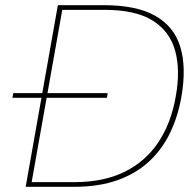

<svg xmlns="http://www.w3.org/2000/svg" viewBox="-20 -720 746 740"><path d="M28 -343 31 -361H395L392 -343ZM79 0 203 -700H381Q506 -700 578.5 -659Q651 -618 675 -539Q699 -460 679 -346Q666 -272 636 -209Q606 -146 556 -99Q506 -52 434 -26Q362 0 265 0ZM102 -18H266Q379 -18 459.5 -57.5Q540 -97 589.5 -170.5Q639 -244 657 -346Q676 -449 655 -524.5Q634 -600 568 -641Q502 -682 384 -682H220Z"/></svg>

Font: DM Sans 28pt Thin
Style: Italic
Weight: 250
Italic angle: -10°
Version: Version 4.004;gftools[0.9.30]